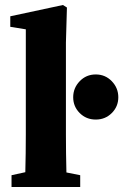

<svg xmlns="http://www.w3.org/2000/svg" viewBox="-20 -746 492 766"><path d="M26 0V-47L81 -59Q82 -97 82.5 -135Q83 -173 83 -210V-629L21 -639V-681L231 -726L247 -716L243 -576V-210Q243 -172 243.5 -134Q244 -96 245 -58L300 -47V0ZM362 -269Q324 -269 298 -295Q272 -321 272 -358Q272 -395 298 -422Q324 -449 362 -449Q400 -449 426 -422Q452 -395 452 -358Q452 -321 426 -295Q400 -269 362 -269Z"/></svg>

Font: Source Serif Pro
Style: Bold
Weight: 700
Designer: Frank Grießhammer
Foundry: Adobe Systems Incorporated
Version: Version 3.001;hotconv 1.0.111;makeotfexe 2.5.65597